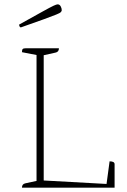

<svg xmlns="http://www.w3.org/2000/svg" viewBox="-20 -863 585 883"><path d="M81 0Q81 -17 97 -20L148 -31V-610L81 -623Q81 -634 84.5 -637.5Q88 -641 98 -641H251Q251 -624 235 -621L181 -609V-33L470 -17L484 -121Q507 -121 507 -108V0ZM76 -737Q72 -737 70 -741.5Q68 -746 68 -750Q140 -790 176 -810Q212 -830 226 -836.5Q240 -843 245 -843Q254 -843 259 -834Q264 -825 264 -816Q264 -812 260 -807.5Q256 -803 238.5 -796Q221 -789 183 -775Q145 -761 76 -737Z"/></svg>

Font: Petrona Thin
Style: Regular
Weight: 100
Designer: Ringo R. Seeber
Foundry: Ringo R. Seeber
Version: Version 2.001; ttfautohint (v1.8.3)